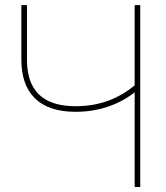

<svg xmlns="http://www.w3.org/2000/svg" viewBox="-20 -748 663 768"><path d="M65.4 -509.8V-727.5H87.9V-509.8Q87.9 -447.3 109.4 -406Q130.9 -364.7 174.1 -344Q217.3 -323.2 282.7 -323.2Q355.5 -323.2 416.3 -346.4Q477.1 -369.6 529.3 -415.5V-387.2Q479.5 -345.2 416.7 -323Q354 -300.8 282.2 -300.8Q175.3 -300.8 120.4 -354Q65.4 -407.2 65.4 -509.8ZM518.6 -727.5H541V0H518.6Z"/></svg>

Font: Intratopia Thin
Style: Regular
Weight: 100
Designer: Rasmus Andersson
Foundry: rsms
Version: Version 3.000;Glyphs 3.2.3 (3260)